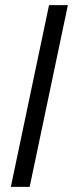

<svg xmlns="http://www.w3.org/2000/svg" viewBox="-20 -724 283 744"><path d="M95 0H22L170 -704H243Z"/></svg>

Font: STIX Two Text
Style: Italic
Weight: 400
Italic angle: -12°
Designer: Ross Mills, John Hudson & Paul Hanslow, Tiro Typeworks Ltd; with prior portions MicroPress Inc. and Coen Hoffman, Elsevi
Foundry: Tiro Typeworks Ltd
Version: Version 2.13 b171